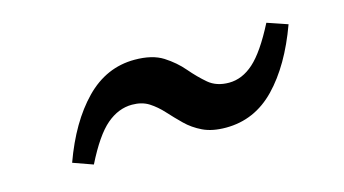

<svg xmlns="http://www.w3.org/2000/svg" viewBox="-39 -574 733 409"><g transform="rotate(-15 327.5 -369.5)"><path d="M128.9 -271.6 85.1 -287.2Q114.9 -369.7 161.4 -417.3Q207.8 -464.8 270.1 -464.8Q309 -464.8 332.6 -449.8Q356.2 -434.7 372.8 -415.1Q389.5 -395.5 407.2 -380.4Q424.9 -365.4 452.4 -365.4Q481.6 -365.4 507.1 -388.3Q532.6 -411.1 561.9 -468.2L606.8 -452.9Q576.6 -369.8 530.7 -322.2Q484.8 -274.6 421.4 -274.6Q391.2 -274.6 370.6 -284.5Q350 -294.4 334.9 -309.3Q319.7 -324.2 306.2 -339.1Q292.7 -354 277.3 -363.9Q261.9 -373.7 240.1 -373.7Q210.2 -373.7 183.9 -351.4Q157.6 -329.1 128.9 -271.6Z"/></g></svg>

Font: Savate ExtraLight
Style: Italic
Weight: 200
Italic angle: -11°
Designer: Max Esnée
Foundry: Plomb Type
Version: Version 2.000